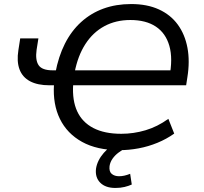

<svg xmlns="http://www.w3.org/2000/svg" viewBox="-20 -734 1010 950"><path d="M570 9Q460 9 386 -32Q312 -73 276.5 -145.5Q241 -218 247 -315L261 -312H225Q166 -312 128.5 -332Q91 -352 76.5 -391Q62 -430 71 -486L80 -544H170L161 -487Q154 -437 171 -411.5Q188 -386 241 -386H271L254 -373Q269 -454 301 -517.5Q333 -581 381.5 -625Q430 -669 492 -691.5Q554 -714 629 -714Q708 -714 766 -687.5Q824 -661 859.5 -612.5Q895 -564 907.5 -497.5Q920 -431 907 -351L901 -312H331L342 -315Q337 -237 362 -183Q387 -129 442 -100.5Q497 -72 580 -72Q641 -72 700 -89.5Q759 -107 813 -146L842 -73Q804 -46 759 -27.5Q714 -9 666 0Q618 9 570 9ZM625 -635Q553 -635 496.5 -604.5Q440 -574 402.5 -516Q365 -458 349 -375L334 -386H843L818 -352Q836 -444 818 -507Q800 -570 751 -602.5Q702 -635 625 -635ZM551 196Q502 196 476 170Q450 144 455 101Q461 60 493.5 22.5Q526 -15 575 -37L601 0Q584 8 566.5 21Q549 34 537 51Q525 68 522 88Q519 115 533 126.5Q547 138 569 138Q582 138 595.5 135Q609 132 624 126L632 179Q617 186 596.5 191Q576 196 551 196Z"/></svg>

Font: Nunito Sans 7pt
Style: Italic
Weight: 400
Italic angle: -9°
Designer: Vernon Adams
Foundry: Vernon Adams
Version: Version 3.101;gftools[0.9.27]